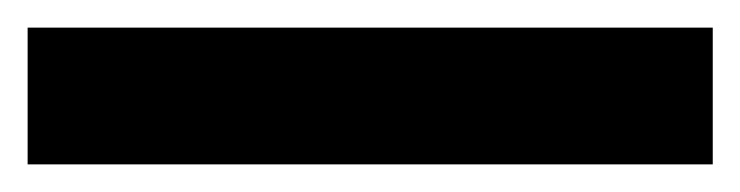

<svg xmlns="http://www.w3.org/2000/svg" viewBox="-23 -879 536 139"><path d="M493 -760H-3V-859H493Z"/></svg>

Font: Noto Sans Khmer UI SemiCondensed
Style: Bold
Weight: 700
Width: 4
Designer: Danh Hong and the Monotype Design Team
Foundry: Monotype Imaging Inc.
Version: Version 2.002; ttfautohint (v1.8.4.7-5d5b)